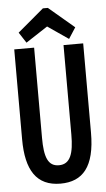

<svg xmlns="http://www.w3.org/2000/svg" viewBox="-56 -836 488 885"><g transform="rotate(-5 187.5 -394.0)"><path d="M88 -649 189 -715 285 -649 318 -700 200 -800H177L56 -698ZM188 12C291 12 348 -52 348 -210V-623H257V-209C257 -122 241 -73 188 -73C137 -73 121 -117 121 -206V-623H29V-207C29 -64 77 12 188 12Z"/></g></svg>

Font: Inconsolata Condensed
Style: Bold
Weight: 700
Width: 3
Monospace: yes
Designer: Raph Levien, Cyreal, Brenton Simpson
Foundry: Raph Levien, Cyreal, Google
Version: Version 3.100